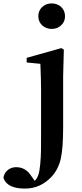

<svg xmlns="http://www.w3.org/2000/svg" viewBox="-129 -831 480 1122"><path d="M95 -736Q95 -769 117.5 -790Q140 -811 173 -811Q206 -811 228.5 -790Q251 -769 251 -736Q251 -704 228.5 -683Q206 -662 173 -662Q140 -662 117.5 -683Q95 -704 95 -736ZM27 -493 230 -550 244 -541 240 -385V-89Q240 37 226 97.5Q212 158 173 201Q108 271 16 271Q-87 271 -109 209Q-105 180 -84 163Q-63 146 -35 146Q20 146 52 195L74 226Q87 213 94 194Q102 173 106 129.5Q110 86 110.5 50Q111 14 111 -66Q111 -90 111 -102V-303Q111 -362 107 -458L27 -466Z"/></svg>

Font: Swei Spring CJKtc
Style: Bold
Weight: 700
Version: Version 1.021